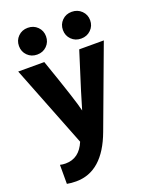

<svg xmlns="http://www.w3.org/2000/svg" viewBox="-167 -813 867 1100"><g transform="rotate(-20 266.0 -263.0)"><path d="M141.5 -724Q177 -724 200.5 -700.5Q224 -677 224 -642.5Q224 -608 200.5 -584.5Q177 -561 141.5 -561Q106 -561 82.5 -584.5Q59 -608 59 -642.5Q59 -677 82.5 -700.5Q106 -724 141.5 -724ZM409.5 -724Q445 -724 469 -700.5Q493 -677 493 -642.5Q493 -608 469 -584.5Q445 -561 409.5 -561Q374 -561 350.5 -584.5Q327 -608 327 -642.5Q327 -677 350.5 -700.5Q374 -724 409.5 -724ZM103 198Q72 198 47 193V77Q63 81 81 81Q164 81 201 -8L5 -507H164Q261 -229 273 -172Q286 -221 377 -507H527L344 -15Q265 198 103 198Z"/></g></svg>

Font: Hind Mysuru
Style: Bold
Weight: 700
Designer: Manushi Parikh, Hitesh Malaviya
Foundry: Indian Type Foundry
Version: Version 0.703;PS 1.0;hotconv 1.0.86;makeotf.lib2.5.63406